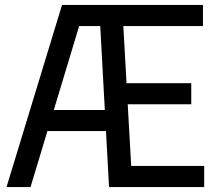

<svg xmlns="http://www.w3.org/2000/svg" viewBox="-20 -760 872 780"><path d="M6.5 0 232 -740H432.5V-654H301.5L104 0ZM123.5 -227.5 144 -313H438.5V-227.5ZM423 0 382.5 -740H804.5V-654H481L513 -86H809.5V0ZM465.5 -336.5V-422H757V-336.5Z"/></svg>

Font: Encode Sans SC Condensed Medium
Style: Regular
Weight: 500
Width: 3
Designer: Multiple Designers
Foundry: Impallari Type
Version: Version 3.002